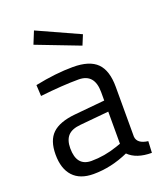

<svg xmlns="http://www.w3.org/2000/svg" viewBox="-139 -829 779 927"><g transform="rotate(-20 250.5 -365.0)"><path d="M40 0ZM40 -141Q40 -213 76.5 -248Q113 -283 193 -291L350 -306V-349Q350 -444 268 -444Q187 -444 71 -431L68 -488Q175 -510 263 -510Q348 -510 386.5 -471.5Q425 -433 425 -349V-93Q428 -56 483 -49L480 10Q401 10 361 -30Q272 10 181 10Q112 10 76 -29Q40 -68 40 -141ZM327 -76 350 -84V-249L202 -235Q157 -231 137 -209Q117 -187 117 -145Q117 -53 193 -53Q260 -53 327 -76ZM121 -676 147 -740 363 -642 342 -591Z"/></g></svg>

Font: Cairo
Style: Regular
Weight: 400
Designer: Mohamed Gaber, the designers of Titillium
Foundry: Kief Type Foundry
Version: Version 2.009; ttfautohint (v1.5.33-1714) -l 8 -r 50 -G 200 